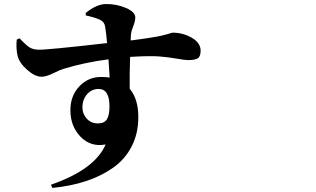

<svg xmlns="http://www.w3.org/2000/svg" viewBox="-20 -836 1540 936"><path d="M457 -234.4Q489.3 -234.4 501.5 -254.9Q513.7 -275.4 513.7 -317.4Q513.7 -402.3 460.9 -402.3Q426.8 -402.3 404.3 -376.5Q381.8 -350.6 381.8 -311.5Q381.8 -281.2 402.8 -257.8Q423.8 -234.4 457 -234.4ZM398.4 -760.7 397.5 -772.5Q451.2 -816.4 498 -816.4Q549.8 -816.4 594.7 -796.9Q639.6 -777.3 639.6 -751Q639.6 -734.4 629.9 -709Q620.1 -683.6 619.1 -673.8Q617.2 -658.2 617.2 -638.7Q670.9 -645.5 710.9 -651.9Q751 -658.2 769.5 -662.6Q788.1 -667 799.3 -670.4Q810.5 -673.8 814.5 -675.3Q818.4 -676.8 821.3 -676.8Q872.1 -676.8 915 -651.9Q958 -627 958 -588.9Q958 -559.6 943.4 -551.3Q928.7 -543 897.5 -543Q881.8 -543 840.3 -550.3Q798.8 -557.6 754.4 -561Q710 -564.5 614.3 -558.6Q611.3 -475.6 612.3 -403.3Q654.3 -353.5 654.3 -265.6Q654.3 -185.5 622.1 -122.6Q589.8 -59.6 531.7 -18.6Q473.6 22.5 399.4 46.9Q325.2 71.3 235.4 80.1L228.5 64.5Q442.4 -9.8 495.1 -131.8Q421.9 -118.2 372.6 -169.4Q323.2 -220.7 323.2 -298.8Q323.2 -369.1 366.7 -415Q410.2 -460.9 472.7 -460.9Q496.1 -460.9 514.6 -458Q512.7 -488.3 508.8 -546.9Q390.6 -531.2 292 -501Q274.4 -496.1 239.7 -479Q205.1 -461.9 182.6 -461.9Q150.4 -461.9 111.8 -496.1Q73.2 -530.3 65.4 -565.4Q57.6 -598.6 61.5 -642.6L75.2 -649.4Q107.4 -615.2 124 -605Q140.6 -594.7 166 -593.8Q203.1 -591.8 502 -626Q498 -673.8 492.2 -708Q488.3 -729.5 467.8 -739.3Q444.3 -751 398.4 -760.7Z"/></svg>

Font: Bpmf Zihi Serif Heavy
Style: Heavy
Weight: 900
Foundry: But Ko
Version: Version 1.320